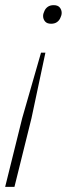

<svg xmlns="http://www.w3.org/2000/svg" viewBox="-28 -534 290 744"><path d="M170 -442Q154 -442 146.5 -451Q139 -460 139 -472Q139 -477 140.5 -482Q142 -487 144 -491Q148 -501 157 -507.5Q166 -514 180 -514Q196 -514 203.5 -505Q211 -496 211 -484Q211 -479 209.5 -474Q208 -469 206 -465Q202 -455 193 -448.5Q184 -442 170 -442ZM58 -76 131 -330H148L94 -76L28 190H-8Z"/></svg>

Font: IBM Plex Serif ExtLt
Style: Italic
Weight: 200
Italic angle: -14°
Designer: Mike Abbink, Paul van der Laan, Pieter van Rosmalen
Foundry: Bold Monday
Version: Version 3.001